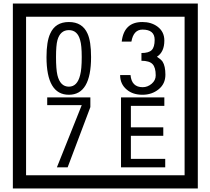

<svg xmlns="http://www.w3.org/2000/svg" viewBox="-20 -980 1195 1090"><path d="M1103 90H53V-960H1103ZM1028 15V-885H128V15ZM497 -656Q497 -442 371 -442Q244 -442 244 -656Q244 -744 265 -789Q294 -855 371 -855Q448 -855 477 -789Q497 -745 497 -656ZM444 -656Q444 -723 435 -752Q420 -809 371 -809Q322 -809 306 -752Q298 -723 298 -656Q298 -587 306 -553Q322 -488 371 -488Q419 -488 435 -554Q444 -587 444 -656ZM919 -556Q919 -504 880.5 -473Q842 -442 789 -442Q734 -442 700 -471Q662 -502 662 -554H721Q727 -485 790 -485Q818 -485 841 -504.5Q864 -524 864 -552Q864 -597 846 -616Q828 -635 783 -635V-679Q825 -679 841.5 -696Q858 -713 858 -754Q858 -812 789 -812Q738 -812 726 -744H671Q684 -855 788 -855Q839 -855 874 -829Q913 -800 913 -750Q913 -685 871 -658Q895 -642 903 -630Q919 -605 919 -556ZM493 -372 364 -30H303L444 -383H248V-427H493ZM918 -30H667V-427H913V-379H723V-257H907V-209H723V-78H918Z"/></svg>

Font: Unicode BMP Fallback SIL
Style: Regular
Weight: 400
Foundry: NRSI, SIL International
Version: Version 5.1 Based on Unicode 5.1